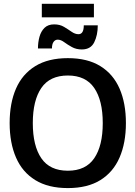

<svg xmlns="http://www.w3.org/2000/svg" viewBox="-20 -963 702 995"><path d="M331.7 11.7Q230 11.7 162.9 -29.6Q95.8 -70.8 62.9 -146.7Q30 -222.5 30 -325Q30 -428.3 62.9 -503.8Q95.8 -579.2 162.9 -620.4Q230 -661.7 331.7 -661.7Q433.3 -661.7 500 -620.4Q566.7 -579.2 599.6 -503.8Q632.5 -428.3 632.5 -325Q632.5 -222.5 599.6 -146.7Q566.7 -70.8 500 -29.6Q433.3 11.7 331.7 11.7ZM331.7 -78.3Q424.2 -78.3 468.3 -142.9Q512.5 -207.5 512.5 -325Q512.5 -442.5 468.3 -507.1Q424.2 -571.7 331.7 -571.7Q238.3 -571.7 194.2 -507.1Q150 -442.5 150 -325Q150 -207.5 194.2 -142.9Q238.3 -78.3 331.7 -78.3ZM196.7 -873.3V-943.3H466.7V-873.3ZM176.7 -711.7Q176.7 -744.2 184.6 -772.5Q192.5 -800.8 210.8 -818.8Q229.2 -836.7 260.8 -836.7Q290 -836.7 311.7 -823.8Q333.3 -810.8 351.2 -798.3Q369.2 -785.8 386.7 -785.8Q414.2 -785.8 414.2 -831.7H486.7Q486.7 -780.8 468.3 -743.8Q450 -706.7 404.2 -706.7Q375 -706.7 352.5 -719.2Q330 -731.7 312.5 -744.6Q295 -757.5 279.2 -757.5Q265.8 -757.5 257.5 -745.8Q249.2 -734.2 249.2 -711.7Z"/></svg>

Font: Familjen Grotesk GF Medium
Style: Regular
Weight: 500
Designer: Anders Wikstroem, Jonas Baeckman, Matilda Gysing, Kristian Moeller
Foundry: Familjen STHLM AB
Version: Version 2.000; Beta; Release 4; Build 6